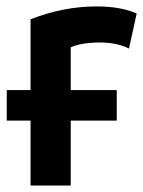

<svg xmlns="http://www.w3.org/2000/svg" viewBox="-20 -564 445 597"><path d="M280 -544Q356 -544 405 -522L381 -413Q332 -438 254 -430Q223 -427 200 -417V-284H343V-189H200V13H75V-189H1V-284H75V-504Q177 -544 280 -544Z"/></svg>

Font: Repo
Style: DemiBold
Weight: 600
Designer: Stefan Peev
Foundry: Context Ltd
Version: Version 001.000